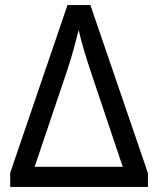

<svg xmlns="http://www.w3.org/2000/svg" viewBox="-20 -734 621 754"><path d="M335 -714 561 -54V0H20V-55L245 -714ZM462 -79 337 -451Q322 -496 309.5 -538Q297 -580 289 -616Q280 -580 268.5 -538.5Q257 -497 243 -455L116 -79Z"/></svg>

Font: Noto IKEA Latin
Style: Regular
Weight: 400
Designer: Monotype Design Team
Foundry: Monotype Imaging Inc.
Version: Version 1.0